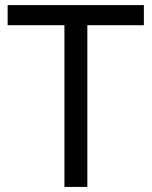

<svg xmlns="http://www.w3.org/2000/svg" viewBox="-20 -734 596 754"><path d="M323 0H233V-635H10V-714H545V-635H323Z"/></svg>

Font: Noto Sans SignWriting
Style: Regular
Weight: 400
Designer: Monotype Design Team
Foundry: Monotype Imaging Inc.
Version: Version 2.004; ttfautohint (v1.8.4.7-5d5b)